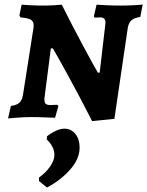

<svg xmlns="http://www.w3.org/2000/svg" viewBox="-20 -525 660 861"><path d="M452 -413 453 -424Q453 -447 430 -447L404 -446L401 -452L413 -504Q425 -503 457 -501.5Q489 -500 521 -500Q548 -500 579 -501.5Q610 -503 620 -505L609 -449Q582 -445 569.5 -434Q557 -423 553 -400L493 8L393 18Q335 -96 283.5 -189.5Q232 -283 217 -308H208L180 -90L179 -79Q179 -65 185 -59.5Q191 -54 205 -54L237 -55L242 -50L227 3Q215 3 183.5 1.5Q152 0 121 0Q92 0 59 2.5Q26 5 16 6L29 -50Q54 -53 66.5 -64Q79 -75 83 -99L130 -399L131 -410Q131 -429 118.5 -436.5Q106 -444 72 -447Q68 -453 67 -456L77 -504Q86 -503 116.5 -501.5Q147 -500 175 -500Q198 -500 223.5 -501.5Q249 -503 257 -504Q306 -406 355 -315Q404 -224 419 -199H427ZM269 52Q299 52 318 75.5Q337 99 337 137Q337 187 295.5 234.5Q254 282 191 316L155 287V271Q185 250 204.5 222Q224 194 224 169Q224 150 214 131.5Q204 113 189 100L191 86Q210 71 230.5 61.5Q251 52 269 52Z"/></svg>

Font: Alegreya SC
Style: Bold Italic
Weight: 700
Italic angle: -7°
Designer: Juan Pablo del Peral
Foundry: Huerta Tipografica
Version: Version 2.007; ttfautohint (v1.6)